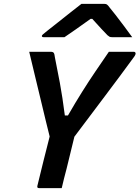

<svg xmlns="http://www.w3.org/2000/svg" viewBox="-20 -966 716 986"><path d="M297 0H180Q169 0 172 -12Q187 -75 203 -138.5Q219 -202 235 -265Q227 -295 215 -346Q203 -397 188 -458.5Q173 -520 158 -583Q143 -646 130 -700H241Q252 -700 256 -694.5Q260 -689 262 -671Q274 -613 287.5 -540Q301 -467 313 -373H329Q367 -439 401.5 -494Q436 -549 470 -599Q504 -649 539 -700H667Q674 -700 676 -694Q678 -688 670 -676Q597 -576 518.5 -472Q440 -368 362 -264Q352 -223 342 -182Q332 -141 322 -100Q315 -75 309 -50Q303 -25 297 0ZM398 -946H517Q524 -946 529 -943Q534 -940 544 -926Q553 -916 572.5 -890.5Q592 -865 615.5 -834Q639 -803 659 -775H558Q547 -775 543 -777Q539 -779 532 -785Q520 -797 501 -817.5Q482 -838 454 -869H445Q403 -839 370.5 -816Q338 -793 311 -775H205Q194 -775 195 -782Q196 -786 201 -790Q206 -794 223 -808Q245 -825 277.5 -851Q310 -877 343 -903Q376 -929 398 -946Z"/></svg>

Font: Recursive Mn Lnr St SmB
Style: Italic
Weight: 600
Italic angle: -15°
Monospace: yes
Version: Version 1.079;hotconv 1.0.112;makeotfexe 2.5.65598; ttfautoh